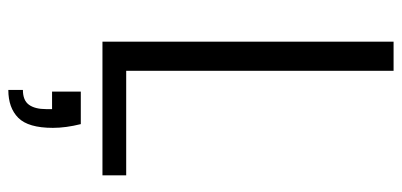

<svg xmlns="http://www.w3.org/2000/svg" viewBox="-272 -467 965 461"><g transform="rotate(90 210.5 -236.5)"><path d="M278 52Q287 88 287 119Q287 178 263 202Q239 226 196 226V191Q221 191 231.5 176.5Q242 162 242 135V121H200V52ZM150 -699V-57H401V0H80V-699Z"/></g></svg>

Font: SVN-Poppins Light
Style: Regular
Weight: 300
Designer: Ninad Kale (Devanagari), Jonny Pinhorn (Latin)
Foundry: Indian Type Foundry
Version: Version 3.002 2017; ttfautohint (v1.8.3)